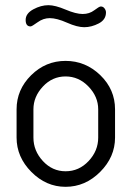

<svg xmlns="http://www.w3.org/2000/svg" viewBox="-20 -714 508 741"><path d="M44 -183C44 -133 63 -88.8 101 -50.5C139 -12.2 183 7 233 7C283.7 7 328.2 -12.2 366.5 -50.5C404.8 -88.8 424 -133 424 -183V-292C424 -343.3 405 -387.3 367 -424C329 -460.7 284.3 -479 233 -479C181.7 -479 137.3 -460.5 100 -423.5C62.7 -386.5 44 -342.7 44 -292ZM79 -637C79 -620.3 85.3 -612 98 -612C101.3 -612 110.3 -617.3 125 -628C139.7 -638.7 155.3 -644 172 -644C190 -644 212.2 -638.2 238.5 -626.5C264.8 -614.8 287 -609 305 -609C323.7 -609 342.3 -613.8 361 -623.5C379.7 -633.2 389 -647.3 389 -666C389 -671.3 387.2 -676.5 383.5 -681.5C379.8 -686.5 375 -689 369 -689C365 -689 356.7 -684.2 344 -674.5C331.3 -664.8 316.3 -660 299 -660C281.7 -660 259.7 -665.7 233 -677C206.3 -688.3 184.3 -694 167 -694C147.7 -694 128.2 -688.7 108.5 -678C88.8 -667.3 79 -653.7 79 -637ZM109 -183V-292C109 -324.7 121.2 -354 145.5 -380C169.8 -406 199 -419 233 -419C267 -419 296.5 -406 321.5 -380C346.5 -354 359 -324.7 359 -292V-183C359 -149 346.7 -118.8 322 -92.5C297.3 -66.2 267.7 -53 233 -53C199 -53 169.8 -66.2 145.5 -92.5C121.2 -118.8 109 -149 109 -183Z"/></svg>

Font: Terminal Dosis
Style: Book
Weight: 400
Designer: EdgarTolentino, PabloImpallari, IginoMarini
Foundry: EdgarTolentino, PabloImpallari, IginoMarini
Version: Version 1.006